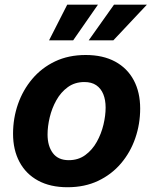

<svg xmlns="http://www.w3.org/2000/svg" viewBox="-20 -787 654 818"><path d="M267.8 10.7Q194 10.7 142.2 -17.6Q90.3 -45.8 63 -97.2Q35.6 -148.5 35.6 -217.2Q35.6 -283 56.5 -343.2Q77.5 -403.4 117.4 -450.7Q157.3 -498 214.6 -525.4Q272 -552.7 345.1 -552.7Q418.6 -552.7 470.6 -524.6Q522.5 -496.5 549.9 -445.1Q577.2 -393.8 577.2 -324.6Q577.2 -258.7 556.4 -198.5Q535.7 -138.2 495.7 -91.1Q455.7 -43.9 398.3 -16.6Q341 10.7 267.8 10.7ZM272.9 -104.6Q313.8 -104.6 343.5 -126.5Q373.3 -148.3 392.4 -182.7Q411.6 -217.1 420.8 -256Q430 -294.9 430 -328.7Q430 -361.5 420 -385.9Q410 -410.3 390.1 -423.9Q370.2 -437.5 339.7 -437.5Q298.9 -437.5 269.1 -415.9Q239.3 -394.3 220.2 -360.1Q201 -325.8 191.8 -287.1Q182.6 -248.3 182.6 -214Q182.6 -165.1 205.1 -134.9Q227.6 -104.6 272.9 -104.6ZM291.7 -615.1H189L266.4 -767.1H397.3ZM462.9 -615.1H357.9L465.7 -767.1H605.8Z"/></svg>

Font: Inter
Style: Italic
Weight: 400
Italic angle: -9.3988°
Designer: Rasmus Andersson
Foundry: rsms
Version: Version 4.001;git-66647c0bb